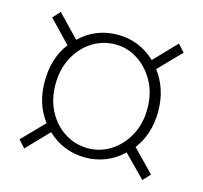

<svg xmlns="http://www.w3.org/2000/svg" viewBox="-76 -681 673 636"><g transform="rotate(15 260.5 -363.0)"><path d="M58 -129 35 -154 108 -229Q66 -283 66 -361Q66 -442 108 -496L35 -572L58 -597L131 -521Q185 -573 261 -573Q335 -573 390 -521L463 -597L486 -572L412 -496Q432 -470 443.5 -436Q455 -402 455 -361Q455 -322 444 -288.5Q433 -255 413 -229L486 -154L463 -129L389 -204Q364 -179 330.5 -165.5Q297 -152 261 -152Q185 -152 130 -204ZM261 -184Q303 -184 338.5 -206.5Q374 -229 396 -269Q418 -309 418 -361Q418 -414 396 -454Q374 -494 338.5 -517Q303 -540 261 -540Q218 -540 182 -517Q146 -494 124.5 -454Q103 -414 103 -361Q103 -309 124.5 -269Q146 -229 182 -206.5Q218 -184 261 -184Z"/></g></svg>

Font: Noto Sans TC Thin Thin
Style: Regular
Weight: 250
Version: Version 2.004-H2;hotconv 1.0.118;makeotfexe 2.5.65603